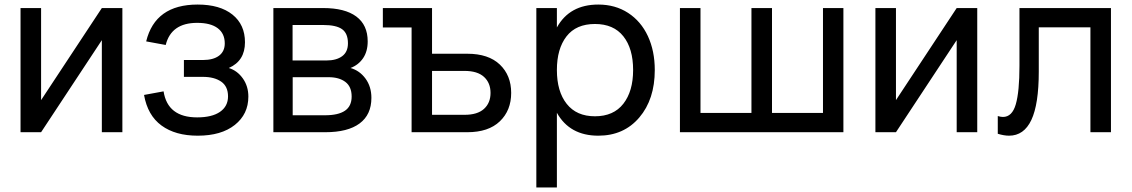

<svg xmlns="http://www.w3.org/2000/svg" viewBox="-20 -575 4921 835"><path d="M422.9 -540H512.2V0H422.9V-400.4L158.7 0H69.3V-540H158.7V-139.6Z M839.8 15.1Q742.7 15.1 682.4 -29.1Q622.1 -73.2 606.4 -162.1L691.4 -177.7Q709 -64.5 837.4 -64.5Q901.9 -64.5 936.8 -88.6Q971.7 -112.8 971.7 -155.8Q971.7 -199.2 941.9 -220Q912.1 -240.7 862.3 -240.7H779.8V-314H862.3Q907.7 -314 932.6 -332.8Q957.5 -351.6 957.5 -386.2Q957.5 -429.2 926.8 -452.4Q896 -475.6 837.4 -475.6Q724.6 -475.6 700.7 -379.4L615.7 -395Q654.8 -555.2 839.4 -555.2Q936.5 -555.2 991 -511.5Q1045.4 -467.8 1045.4 -391.1Q1045.4 -310.1 975.1 -279.3Q1012.2 -267.6 1036.1 -233.9Q1060.1 -200.2 1060.1 -154.8Q1060.1 -78.6 1001.2 -31.7Q942.4 15.1 839.8 15.1Z M1394.5 0H1168.9V-540H1385.3Q1480 -540 1529.5 -503.2Q1579.1 -466.3 1579.1 -395Q1579.1 -351.6 1559.1 -322Q1539.1 -292.5 1504.4 -279.3Q1543.9 -268.1 1569.6 -233.2Q1595.2 -198.2 1595.2 -149.4Q1595.2 -76.2 1543.9 -38.1Q1492.7 0 1394.5 0ZM1385.3 -466.3H1252.4V-312H1399.9Q1442.9 -312 1468 -330.6Q1493.2 -349.1 1493.2 -386.7Q1493.2 -429.7 1467.8 -448Q1442.4 -466.3 1385.3 -466.3ZM1252.9 -73.7H1393.1Q1451.2 -73.7 1480.2 -93.5Q1509.3 -113.3 1509.3 -155.3Q1509.3 -198.2 1481.9 -218.8Q1454.6 -239.3 1409.2 -239.3H1252.9Z M1770 0V-455.6H1645V-540H1858.9V-341.3H2012.2Q2104.5 -341.3 2153.8 -294.2Q2203.1 -247.1 2203.1 -170.9Q2203.1 -94.7 2153.8 -47.4Q2104.5 0 2012.2 0ZM1858.9 -75.7H2000.5Q2056.6 -75.7 2085 -101.6Q2113.3 -127.4 2113.3 -170.9Q2113.3 -214.4 2085 -240.5Q2056.6 -266.6 2000.5 -266.6H1858.9Z M2401.9 240.2H2312.5V-540H2401.9V-455.6Q2457 -555.2 2582 -555.2Q2655.8 -555.2 2711.7 -518.8Q2767.6 -482.4 2797.6 -418Q2827.6 -353.5 2827.6 -270.5Q2827.6 -143.1 2760.3 -64Q2692.9 15.1 2582 15.1Q2457.5 15.1 2401.9 -84.5ZM2567.4 -69.3Q2648.4 -69.3 2690.9 -123.8Q2733.4 -178.2 2733.4 -270.5Q2733.4 -363.8 2690.9 -417.2Q2648.4 -470.7 2567.4 -470.7Q2485.4 -470.7 2443.6 -416.7Q2401.9 -362.8 2401.9 -270.5Q2401.9 -177.2 2444.6 -123.3Q2487.3 -69.3 2567.4 -69.3Z M2937 0V-540H3026.4V-84H3248V-540H3337.4V-84H3559.1V-540H3647.9V0Z M4140.6 -540H4230V0H4140.6V-400.4L3876.5 0H3787.1V-540H3876.5V-139.6Z M4319.3 6.8V-70.3Q4332 -66.4 4341.8 -66.4Q4381.8 -66.4 4397.7 -121.6Q4413.6 -176.8 4413.6 -288.6V-540H4811.5V0H4722.2V-456.1H4497.6V-263.7Q4497.6 -121.6 4465.3 -53.2Q4433.1 15.1 4368.2 15.1Q4346.7 15.1 4319.3 6.8Z"/></svg>

Font: Vela Sans Med
Style: Regular
Weight: 500
Designer: Principal design: Mikhail Sharanda - project Manrope.
Design modification: Ravid Balaliev
Foundry: Mikhail Sharanda
Version: Version 1.001